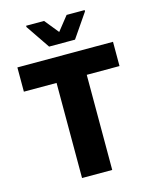

<svg xmlns="http://www.w3.org/2000/svg" viewBox="-131 -984 849 1069"><g transform="rotate(-15 293.5 -449.5)"><path d="M206.5 0V-548.2H18.1V-688H569.3V-548.2H380.5V0ZM218.7 -754.3 125.2 -892.1V-899.5H228.6L294.2 -818.4L358.6 -899.5H462.6V-892.1L368.1 -754.3Z"/></g></svg>

Font: Saira Thin
Style: Regular
Weight: 100
Designer: Hector Gatti with collaboration of the Omnibus-Type team
Foundry: Omnibus-Type
Version: Version 1.101